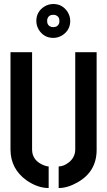

<svg xmlns="http://www.w3.org/2000/svg" viewBox="-20 -948 544 973"><path d="M164.1 -841.8Q164.1 -888.7 205.1 -915Q226.6 -927.7 250 -927.7Q296.9 -927.7 323.2 -886.7Q335.9 -865.2 335.9 -841.8Q335.9 -794.9 294.9 -768.6Q273.4 -755.9 250 -755.9Q203.1 -755.9 176.8 -796.9Q164.1 -818.4 164.1 -841.8ZM218.8 -841.8Q218.8 -818.4 240.2 -811.5Q246.1 -810.5 250 -810.5Q273.4 -810.5 280.3 -832Q281.2 -837.9 281.2 -841.8Q281.2 -865.2 259.8 -872.1Q253.9 -873 250 -873Q226.6 -873 219.7 -851.6Q218.8 -845.7 218.8 -841.8ZM33.2 -188.5V-683.6H142.6V-188.5Q143.6 -133.8 202.1 -110.4Q216.8 -104.5 226.6 -104.5V4.9Q170.9 4.9 114.3 -34.2Q34.2 -91.8 33.2 -188.5ZM277.3 4.9V-104.5Q302.7 -104.5 330.1 -126Q360.4 -151.4 361.3 -188.5V-683.6H469.7V-188.5Q469.7 -78.1 372.1 -23.4Q322.3 4.9 277.3 4.9Z"/></svg>

Font: Post No Bills Colombo
Style: Bold
Weight: 800
Designer: Kosala Senevirathne, Siva Puranthara, Lasantha Premarathna, Tharique Azeez
Foundry: Mooniak
Version: Version 1.220 ; ttfautohint (v1.5)